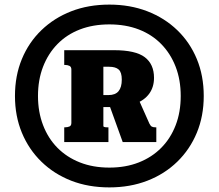

<svg xmlns="http://www.w3.org/2000/svg" viewBox="-20 -772 950 834"><path d="M455 -44Q526 -44 583 -66.5Q640 -89 680.5 -130Q721 -171 743 -228Q765 -285 765 -355Q765 -425 743 -482Q721 -539 680.5 -580.5Q640 -622 583 -644Q526 -666 455 -666Q384 -666 327 -644Q270 -622 229.5 -580.5Q189 -539 167 -482Q145 -425 145 -355Q145 -286 167 -228.5Q189 -171 229.5 -130Q270 -89 327 -66.5Q384 -44 455 -44ZM455 42Q364 42 289.5 13Q215 -16 160 -69.5Q105 -123 75 -195.5Q45 -268 45 -355Q45 -443 75 -515.5Q105 -588 160 -641Q215 -694 289.5 -723Q364 -752 455 -752Q545 -752 620 -723Q695 -694 750 -641Q805 -588 835 -515.5Q865 -443 865 -355Q865 -268 835 -195.5Q805 -123 750 -69.5Q695 -16 620 13Q545 42 455 42ZM259 -155V-219H263Q273 -219 281.5 -222.5Q290 -226 290 -238V-470Q290 -482 281.5 -486Q273 -490 262 -490H259V-554H475Q569 -554 609 -523.5Q649 -493 649 -434Q649 -394 628.5 -365.5Q608 -337 569 -322Q530 -307 472 -307H429V-225Q429 -222 431.5 -221Q434 -220 437 -219.5Q440 -219 444 -219H451V-155ZM454 -482H429V-359H451Q481 -359 495 -376Q509 -393 509 -426Q509 -458 495.5 -470Q482 -482 454 -482ZM448 -335 563 -383 629 -235Q634 -225 639.5 -222Q645 -219 654 -219H659V-155H513Z"/></svg>

Font: Roboto Serif 20pt Black
Style: Italic
Weight: 900
Italic angle: -10°
Version: Version 1.008